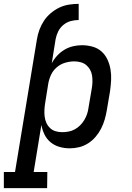

<svg xmlns="http://www.w3.org/2000/svg" viewBox="-64 -763 684 998"><path d="M128 -559Q132 -584 141 -608.5Q150 -633 164.5 -655Q179 -677 200.5 -695Q222 -713 245.5 -724Q269 -735 295 -739Q321 -743 345 -743V-659Q325 -659 304 -653.5Q283 -648 265.5 -633.5Q248 -619 238.5 -599.5Q229 -580 225 -559ZM181 215H-44V131H14L128 -559H225L205 -434Q216 -455 233 -473.5Q250 -492 271 -504.5Q292 -517 315.5 -522.5Q339 -528 362 -528Q390 -528 417 -520.5Q444 -513 463.5 -495.5Q483 -478 494.5 -453.5Q506 -429 510.5 -401.5Q515 -374 513.5 -346Q512 -318 508 -289L491 -189Q487 -165 480 -141Q473 -117 461.5 -94.5Q450 -72 433 -52Q416 -32 394 -18Q372 -4 347.5 2Q323 8 299 8Q271 8 245 0.5Q219 -7 199 -23.5Q179 -40 167.5 -63.5Q156 -87 151 -113L111 131H182ZM259 -76Q275 -76 292 -79Q309 -82 324.5 -90.5Q340 -99 352.5 -111.5Q365 -124 374 -139Q383 -154 388.5 -170Q394 -186 396 -203L413 -303Q416 -320 416.5 -337Q417 -354 414.5 -370.5Q412 -387 404 -401Q396 -415 384 -425Q372 -435 355.5 -439.5Q339 -444 322 -444Q299 -444 275 -437Q251 -430 231.5 -413.5Q212 -397 201.5 -374.5Q191 -352 187 -329L171 -229Q168 -211 167 -193Q166 -175 168 -157.5Q170 -140 177 -124.5Q184 -109 196 -97.5Q208 -86 224.5 -81Q241 -76 259 -76Z"/></svg>

Font: Iosevka HT Medium Extended
Style: Italic
Weight: 500
Width: 7
Italic angle: -9°
Monospace: yes
Designer: Belleve Invis
Foundry: Belleve Invis
Version: Version 32.3.0; ttfautohint (v1.8.4)